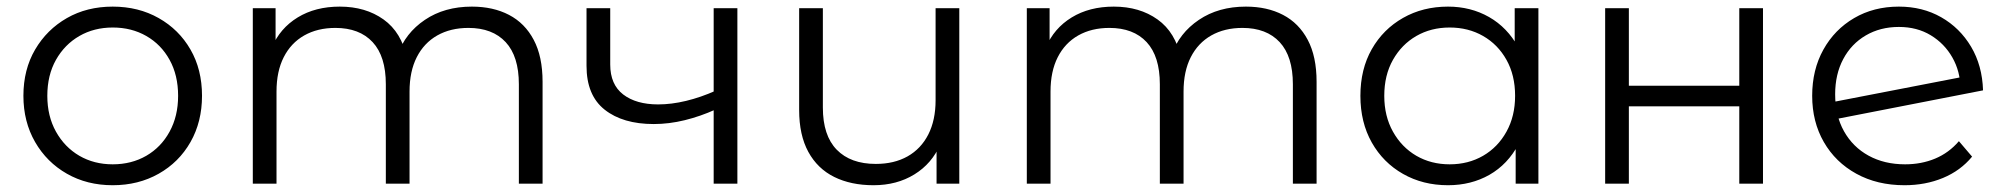

<svg xmlns="http://www.w3.org/2000/svg" viewBox="-20 -550 6005 575"><path d="M317.5 4.7Q240.7 4.7 180.4 -29.7Q120.1 -64 85.1 -124.7Q50.1 -185.5 50.1 -263.1Q50.1 -341.7 85.2 -401.6Q120.3 -461.5 180.4 -495.9Q240.4 -530.2 317.5 -530.2Q394.6 -530.2 455.2 -495.9Q515.9 -461.6 550.4 -401.7Q585 -341.9 585 -263.1Q585 -185.3 550.5 -124.6Q516 -64 455.2 -29.7Q394.4 4.7 317.5 4.7ZM317.5 -57.9Q373.9 -57.9 418.2 -83.5Q462.5 -109.2 487.9 -155.7Q513.4 -202.2 513.4 -263Q513.4 -324.8 487.9 -370.8Q462.5 -416.8 418.2 -442.2Q373.9 -467.6 317.8 -467.6Q261.7 -467.6 217.7 -442.2Q173.6 -416.8 147.6 -370.8Q121.7 -324.8 121.7 -263Q121.7 -202.2 147.6 -155.7Q173.6 -109.2 217.6 -83.5Q261.7 -57.9 317.5 -57.9Z M737.1 0V-525.5H805.3V-382.9L794.2 -408Q818.5 -465.4 871.5 -497.8Q924.5 -530.2 997.6 -530.2Q1074.8 -530.2 1128.7 -491.7Q1182.7 -453.2 1198.6 -376L1171.2 -386.6Q1193.6 -450.8 1252.4 -490.5Q1311.1 -530.2 1393.2 -530.2Q1456.9 -530.2 1504.4 -505.4Q1552 -480.6 1578.4 -430.6Q1604.9 -380.7 1604.9 -305V0H1533.9V-297.6Q1533.9 -381.2 1494.4 -423.8Q1454.8 -466.4 1382.8 -466.4Q1329.3 -466.4 1289.4 -443.8Q1249.6 -421.1 1228.1 -378.7Q1206.5 -336.2 1206.5 -275.9V0H1135.5V-297.6Q1135.5 -381.2 1096 -423.8Q1056.4 -466.4 984.4 -466.4Q930.9 -466.4 891 -443.8Q851.2 -421.1 829.7 -378.7Q808.1 -336.2 808.1 -275.9V0Z M1937.8 -178.5Q1845.3 -178.5 1790.9 -221.5Q1736.5 -264.4 1736.5 -352.8V-525.5H1807.5V-356.7Q1807.5 -297 1846.3 -267.1Q1885.2 -237.3 1950.9 -237.3Q1990.9 -237.3 2034.8 -247.9Q2078.7 -258.5 2123.5 -278.5L2123.1 -222.2Q2077.5 -201.5 2030.5 -190Q1983.5 -178.5 1937.8 -178.5ZM2117.3 0V-525.5H2188.3V0Z M2596 4.7Q2528.3 4.7 2478.3 -20.1Q2428.2 -44.9 2400.8 -95.1Q2373.3 -145.4 2373.3 -220.5V-525.5H2444.3V-227.9Q2444.3 -144.3 2485.8 -101.7Q2527.3 -59.1 2603 -59.1Q2657.8 -59.1 2698 -81.7Q2738.2 -104.4 2760.1 -147.3Q2781.9 -190.3 2781.9 -249.6V-525.5H2852.9V0H2784.8V-143.7L2795.8 -117.5Q2771 -60.1 2718.4 -27.7Q2665.8 4.7 2596 4.7Z M3055.1 0V-525.5H3123.3V-382.9L3112.2 -408Q3136.5 -465.4 3189.5 -497.8Q3242.5 -530.2 3315.6 -530.2Q3392.8 -530.2 3446.7 -491.7Q3500.7 -453.2 3516.6 -376L3489.2 -386.6Q3511.6 -450.8 3570.4 -490.5Q3629.1 -530.2 3711.2 -530.2Q3774.9 -530.2 3822.4 -505.4Q3870 -480.6 3896.4 -430.6Q3922.9 -380.7 3922.9 -305V0H3851.9V-297.6Q3851.9 -381.2 3812.4 -423.8Q3772.8 -466.4 3700.8 -466.4Q3647.3 -466.4 3607.4 -443.8Q3567.6 -421.1 3546.1 -378.7Q3524.5 -336.2 3524.5 -275.9V0H3453.5V-297.6Q3453.5 -381.2 3414 -423.8Q3374.4 -466.4 3302.4 -466.4Q3248.9 -466.4 3209 -443.8Q3169.2 -421.1 3147.7 -378.7Q3126.1 -336.2 3126.1 -275.9V0Z M4316.4 4.7Q4241.4 4.7 4181.9 -29.1Q4122.3 -62.9 4088.2 -123.2Q4054.1 -183.6 4054.1 -263Q4054.1 -342.8 4088.2 -402.7Q4122.3 -462.6 4181.9 -496.4Q4241.4 -530.2 4316.4 -530.2Q4384.6 -530.2 4439.4 -499Q4494.3 -467.7 4526.8 -408.4Q4559.3 -349 4559.3 -263Q4559.3 -177.9 4527.4 -117.8Q4495.4 -57.8 4440.6 -26.5Q4385.7 4.7 4316.4 4.7ZM4321.5 -57.9Q4377.3 -57.9 4421.6 -83.5Q4465.9 -109.2 4491.6 -155.7Q4517.4 -202.2 4517.4 -263Q4517.4 -324.8 4491.6 -370.8Q4465.9 -416.8 4421.6 -442.2Q4377.3 -467.6 4321.5 -467.6Q4265.7 -467.6 4221.6 -442.2Q4177.6 -416.8 4151.6 -370.8Q4125.6 -324.8 4125.6 -263Q4125.6 -202.2 4151.6 -155.7Q4177.6 -109.2 4221.6 -83.5Q4265.7 -57.9 4321.5 -57.9ZM4519.1 0V-158.3L4526.2 -264L4516.2 -369.7V-525.5H4587.2V0Z M4787.1 0V-525.5H4858.1V-293.2H5188.8V-525.5H5259.8V0H5188.8V-231.6H4858.1V0Z M5683.6 4.7Q5601.8 4.7 5539.4 -29.7Q5476.9 -64 5442 -124.6Q5407.1 -185.3 5407.1 -263Q5407.1 -341.1 5440.6 -401.3Q5474 -461.5 5532.7 -495.8Q5591.3 -530.2 5666.7 -530.2Q5737.6 -530.2 5793.4 -498.4Q5849.3 -466.6 5882.9 -410.2Q5916.5 -353.7 5918.8 -279.4L5467 -191.2L5462.7 -243.2L5877.8 -323.6L5851.2 -285.8Q5850.5 -336.4 5826.9 -377.9Q5803.3 -419.5 5762.2 -444.4Q5721.2 -469.3 5666.7 -469.3Q5610.9 -469.3 5567.6 -443.9Q5524.3 -418.6 5500.1 -373.1Q5475.9 -327.6 5475.9 -267.7Q5475.9 -204.2 5502.4 -156.9Q5528.9 -109.6 5576.1 -83.8Q5623.3 -57.9 5685.3 -57.9Q5734.4 -57.9 5775.5 -75.1Q5816.6 -92.3 5846.5 -127.2L5886 -80.9Q5851.4 -38.9 5798.9 -17.1Q5746.4 4.7 5683.6 4.7Z"/></svg>

Font: Montserrat Alternates Thin
Style: Regular
Weight: 100
Designer: Julieta Ulanovsky
Foundry: Julieta Ulanovsky
Version: Version 9.000